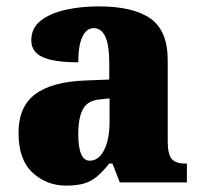

<svg xmlns="http://www.w3.org/2000/svg" viewBox="-20 -571 628 601"><path d="M187 10Q126 10 82 -30.5Q38 -71 38 -155Q38 -237 90 -276Q142 -315 246 -319L322 -322V-375Q322 -483 273 -483Q251 -483 238 -456Q225 -429 225 -376Q150 -376 114 -392Q78 -408 78 -445Q78 -483 107 -506Q136 -529 184 -540Q232 -551 289 -551Q397 -551 451 -513Q505 -475 505 -382V-129Q505 -89 517 -74Q529 -59 561 -59H565V0H355L332 -59H322Q301 -33 283 -18Q265 -3 242.5 3.5Q220 10 187 10ZM261 -68Q289 -68 306 -101.5Q323 -135 323 -191V-263L294 -260Q255 -257 240 -230Q225 -203 225 -151Q225 -68 261 -68Z"/></svg>

Font: Noto Serif SemiCondensed Black
Style: Regular
Weight: 900
Width: 4
Designer: Monotype Design Team
Foundry: Monotype Imaging Inc.
Version: Version 2.014; ttfautohint (v1.8.4.7-5d5b)